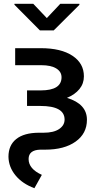

<svg xmlns="http://www.w3.org/2000/svg" viewBox="-20 -784 532 1019"><path d="M306.6 -374Q306.6 -403.3 278.6 -420.7Q250.5 -438 199.2 -438H60.5V-528.3H196.8Q304.2 -528.3 364.7 -488Q425.3 -447.8 425.3 -378.9Q425.3 -340.3 401.6 -311.3Q377.9 -282.2 335.4 -264.6Q441.4 -232.4 441.4 -148.4Q441.4 -75.2 381.3 -32.5Q321.3 10.3 219.7 10.3H193.4Q131.8 12.2 131.8 60.1Q131.8 112.3 202.1 144L162.6 214.8Q99.1 191.4 62.5 147Q25.9 102.5 24.9 47.9Q24.9 -13.2 66.2 -46.1Q107.4 -79.1 186 -79.6H211.9Q264.6 -79.6 293.7 -99.1Q322.8 -118.7 322.8 -149.4Q322.8 -221.7 194.3 -221.7H123.5V-304.2H196.3Q306.6 -304.2 306.6 -374ZM228.5 -688 299.8 -763.7H401.4V-758.3L265.1 -622.6H191.9L56.6 -758.8V-763.7H156.7Z"/></svg>

Font: Roboto-o Medium
Style: Regular
Weight: 500
Designer: Google
Version: Version 2.134; 2016; ttfautohint (v1.6)